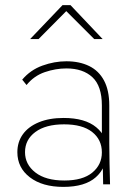

<svg xmlns="http://www.w3.org/2000/svg" viewBox="-20 -722 530 752"><path d="M384 0 381 -157 379 -161V-309Q379 -385 342 -419.5Q305 -454 240 -454Q198 -454 155.5 -439.5Q113 -425 84 -389L67 -410Q99 -448 146 -465Q193 -482 240 -482Q291 -482 329 -463.5Q367 -445 387.5 -406.5Q408 -368 408 -309V-161Q408 -121 409 -81Q410 -41 411 0ZM228 10Q146 10 97 -27.5Q48 -65 48 -126Q48 -166 69.5 -196Q91 -226 132 -243Q173 -260 229 -260Q313 -260 357 -223.5Q401 -187 401 -128H398Q398 -66 355.5 -28Q313 10 228 10ZM232 -15Q304 -15 341.5 -46Q379 -77 379 -125Q379 -175 341 -205Q303 -235 231 -235Q159 -235 118.5 -205Q78 -175 78 -126Q78 -78 118.5 -46.5Q159 -15 232 -15ZM98 -569 225 -702H256L382 -569H349L231 -687H248L131 -569Z"/></svg>

Font: SUSE Thin
Style: Regular
Weight: 250
Designer: Rene Bieder
Foundry: SUSE
Version: Version 1.000